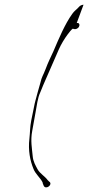

<svg xmlns="http://www.w3.org/2000/svg" viewBox="-20 -714 375 816"><path d="M306 -616 335 -694C325 -693 320 -690 313 -682C304 -672 296 -668 287 -655C256 -612 230 -550 207 -496C193 -465 186 -453 174 -421C163 -392 158 -390 151 -360C145 -337 137 -313 131 -288C129 -286 114 -204 113 -203C107 -174 108 -150 105 -125C99 -75 108 -31 122 3C130 25 151 41 161 61C160 63 166 75 166 76C175 93 204 72 191 59C190 60 183 51 183 52C171 35 150 24 140 6C131 -11 121 -27 119 -50C116 -84 109 -116 117 -158L131 -236C136 -263 140 -298 151 -321C156 -333 171 -371 178 -385C195 -423 213 -465 230 -504C239 -525 255 -551 267 -567C271 -573 287 -593 290 -592C290 -591 297 -591 298 -590C321 -591 324 -620 306 -616Z"/></svg>

Font: Photofail
Style: It
Weight: 400
Foundry: Cannot Into Space Fonts
Version: Version 0.97